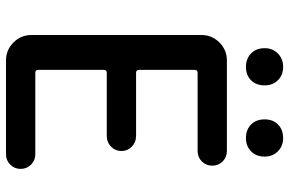

<svg xmlns="http://www.w3.org/2000/svg" viewBox="-182 -782 964 640"><g transform="rotate(90 300.0 -462.0)"><path d="M181.6 0Q146.5 0 121.6 -24.9Q96.7 -49.8 96.7 -85V-651.4Q96.7 -686.5 121.6 -711.4Q146.5 -736.3 181.6 -736.3H483.4Q503.9 -736.3 518.1 -722.2Q532.2 -708 532.2 -687.5Q532.2 -667 518.1 -652.8Q503.9 -638.7 483.4 -638.7H222.7Q212.9 -638.7 212.9 -628.9V-443.4Q212.9 -433.6 222.7 -433.6H433.6Q454.1 -433.6 468.8 -419.4Q483.4 -405.3 483.4 -384.8Q483.4 -364.3 468.8 -350.1Q454.1 -335.9 433.6 -335.9H222.7Q212.9 -335.9 212.9 -326.2V-107.4Q212.9 -97.7 222.7 -97.7H494.1Q514.6 -97.7 528.8 -83.5Q543 -69.3 543 -48.8Q543 -28.3 528.8 -14.2Q514.6 0 494.1 0ZM140.6 -862.3Q140.6 -888.7 158.2 -906.2Q175.8 -923.8 203.1 -923.8Q230.5 -923.8 247.6 -906.2Q264.6 -888.7 264.6 -862.3Q264.6 -834 247.6 -816.9Q230.5 -799.8 203.1 -799.8Q175.8 -799.8 158.2 -816.9Q140.6 -834 140.6 -862.3ZM440.4 -799.8Q412.1 -799.8 395 -816.9Q377.9 -834 377.9 -862.3Q377.9 -889.6 395 -906.7Q412.1 -923.8 440.4 -923.8Q466.8 -923.8 484.4 -906.2Q502 -888.7 502 -862.3Q502 -834 484.4 -816.9Q466.8 -799.8 440.4 -799.8Z"/></g></svg>

Font: Gen Jyuu GothicX Medium
Style: Regular
Weight: 500
Designer: Ryoko NISHIZUKA (kana &amp; ideographs); Paul D. Hunt (Latin, Greek &amp; Cyrillic); Wenlong ZHANG (bopomofo); Sandoll C
Version: Version 1.058.20140828